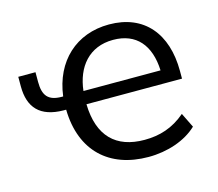

<svg xmlns="http://www.w3.org/2000/svg" viewBox="-81 -612 819 722"><g transform="rotate(-15 329.0 -251.0)"><path d="M414 9C488 9 559 -15 604 -58L576 -115C527 -73 475 -57 416 -57C305 -57 242 -118 239 -243H611V-273C611 -418 535 -511 398 -511C270 -511 179 -427 162 -294H157C104 -294 85 -318 85 -371V-409H18V-372C18 -289 59 -244 150 -243H160C163 -81 262 9 414 9ZM398 -451C488 -451 537 -393 541 -294H241C251 -385 304 -451 398 -451Z"/></g></svg>

Font: Poppy and Pepper
Style: Regular
Weight: 400
Designer: Thy Ha
Foundry: Thy Ha
Version: Version 0.001;Glyphs 3.2 (3227)